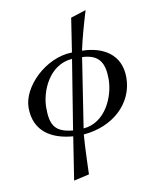

<svg xmlns="http://www.w3.org/2000/svg" viewBox="-102 -774 902 1127"><g transform="rotate(-10 348.5 -211.0)"><path d="M58 -192C58 -48 162 9 287 19L247 276L339 255C339 255 344 84 350 19C523 5 654 -110 654 -268C654 -406 549 -465 425 -467C440 -538 463 -618 487 -698L396 -669L365 -467C205 -464 58 -314 58 -192ZM160 -174C160 -270 220 -420 359 -430L292 -15C187 -25 160 -68 160 -174ZM355 -16 419 -430C518 -426 550 -375 550 -276C550 -174 488 -26 355 -16Z"/></g></svg>

Font: KpRoman
Style: SemiboldItalic
Weight: 600
Italic angle: -11°
Version: Version 0.66